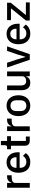

<svg xmlns="http://www.w3.org/2000/svg" viewBox="1824 -2526 714 4403"><g transform="rotate(-90 2181.5 -325.0)"><path d="M78 0V-520H187V-420H192Q203 -460 238 -490Q273 -520 335 -520H364V-415H321Q256 -415 221.5 -394Q187 -373 187 -332V0Z M660 12Q604 12 560 -7Q516 -26 485 -61.5Q454 -97 437.5 -147.5Q421 -198 421 -260Q421 -322 437.5 -372.5Q454 -423 485 -458.5Q516 -494 560 -513Q604 -532 660 -532Q717 -532 760.5 -512Q804 -492 833 -456.5Q862 -421 876.5 -374Q891 -327 891 -273V-232H534V-215Q534 -155 569.5 -116.5Q605 -78 671 -78Q719 -78 752 -99Q785 -120 808 -156L872 -93Q843 -45 788 -16.5Q733 12 660 12ZM660 -447Q632 -447 608.5 -437Q585 -427 568.5 -409Q552 -391 543 -366Q534 -341 534 -311V-304H776V-314Q776 -374 745 -410.5Q714 -447 660 -447Z M1156 0Q1099 0 1070 -29.5Q1041 -59 1041 -113V-431H960V-520H1004Q1031 -520 1041.5 -532Q1052 -544 1052 -571V-662H1150V-520H1259V-431H1150V-89H1251V0Z M1377 0V-520H1486V-420H1491Q1502 -460 1537 -490Q1572 -520 1634 -520H1663V-415H1620Q1555 -415 1520.5 -394Q1486 -373 1486 -332V0Z M1959 12Q1905 12 1860.5 -7Q1816 -26 1785 -61.5Q1754 -97 1737 -147.5Q1720 -198 1720 -260Q1720 -322 1737 -372.5Q1754 -423 1785 -458.5Q1816 -494 1860.5 -513Q1905 -532 1959 -532Q2013 -532 2057.5 -513Q2102 -494 2133 -458.5Q2164 -423 2181 -372.5Q2198 -322 2198 -260Q2198 -198 2181 -147.5Q2164 -97 2133 -61.5Q2102 -26 2057.5 -7Q2013 12 1959 12ZM1959 -78Q2015 -78 2049 -112.5Q2083 -147 2083 -216V-304Q2083 -373 2049 -407.5Q2015 -442 1959 -442Q1903 -442 1869 -407.5Q1835 -373 1835 -304V-216Q1835 -147 1869 -112.5Q1903 -78 1959 -78Z M2634 -86H2630Q2623 -67 2611.5 -49Q2600 -31 2582.5 -17.5Q2565 -4 2540.5 4Q2516 12 2484 12Q2403 12 2358.5 -40Q2314 -92 2314 -189V-520H2423V-203Q2423 -82 2523 -82Q2544 -82 2564 -87.5Q2584 -93 2599.5 -104Q2615 -115 2624.5 -132Q2634 -149 2634 -172V-520H2743V0H2634Z M3012 0 2835 -520H2943L3022 -283L3075 -101H3081L3134 -283L3215 -520H3319L3140 0Z M3607 12Q3551 12 3507 -7Q3463 -26 3432 -61.5Q3401 -97 3384.5 -147.5Q3368 -198 3368 -260Q3368 -322 3384.5 -372.5Q3401 -423 3432 -458.5Q3463 -494 3507 -513Q3551 -532 3607 -532Q3664 -532 3707.5 -512Q3751 -492 3780 -456.5Q3809 -421 3823.5 -374Q3838 -327 3838 -273V-232H3481V-215Q3481 -155 3516.5 -116.5Q3552 -78 3618 -78Q3666 -78 3699 -99Q3732 -120 3755 -156L3819 -93Q3790 -45 3735 -16.5Q3680 12 3607 12ZM3607 -447Q3579 -447 3555.5 -437Q3532 -427 3515.5 -409Q3499 -391 3490 -366Q3481 -341 3481 -311V-304H3723V-314Q3723 -374 3692 -410.5Q3661 -447 3607 -447Z M3912 0V-88L4191 -431H3921V-520H4320V-436L4037 -89H4327V0Z"/></g></svg>

Font: IBM Plex Sans Devanagari Medium
Style: Regular
Weight: 500
Designer: Mike Abbink, Paul van der Laan, Pieter van Rosmalen, Erin McLaughlin
Foundry: Bold Monday
Version: Version 1.1